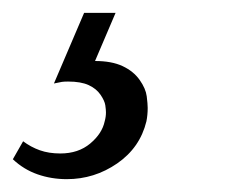

<svg xmlns="http://www.w3.org/2000/svg" viewBox="-93 -20 352 299"><path d="M38 0H87L55 75Q81 75 98 83Q115 91 124.5 104.5Q134 118 135.5 130Q137 142 137 148Q137 159 135 169Q125 210 89.5 234.5Q54 259 11 259Q-13 259 -34.5 251.5Q-56 244 -73 228L-57 200Q-45 209 -31 214Q-17 219 1 219Q29 219 47.5 203.5Q66 188 70 169Q72 162 72 155Q72 151 71 144Q70 137 63.5 127.5Q57 118 45 112.5Q33 107 13 107Q7 107 3.5 107.5Q0 108 -9 110Z"/></svg>

Font: Isabella Sans
Style: Italic
Weight: 400
Italic angle: -12°
Designer: Christian Thalmann (Catharsis Fonts), Cristiano Sobral
Foundry: The Isabella Sans Project Authors
Version: Version 2.026; ttfautohint (v1.8.4.7-5d5b-dirty)